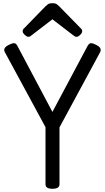

<svg xmlns="http://www.w3.org/2000/svg" viewBox="-20 -1160 652 1194"><path d="M306 14Q263 14 263 -14V-369L10 -836Q3 -849 9 -860Q15 -871 35 -881Q54 -891 66.5 -891.5Q79 -892 88 -875L306 -464L525 -875Q535 -892 547 -891.5Q559 -891 578 -881Q598 -871 603.5 -860Q609 -849 603 -836L350 -368V-14Q350 14 306 14ZM156 -931Q147 -931 134 -943Q121 -955 121 -965Q121 -968 121.5 -972Q122 -976 127 -981L262 -1120Q269 -1127 278 -1133.5Q287 -1140 306 -1140Q325 -1140 333.5 -1133.5Q342 -1127 349 -1120L485 -981Q490 -976 490.5 -972Q491 -968 491 -965Q491 -955 478.5 -943Q466 -931 456 -931Q449 -931 444 -934.5Q439 -938 431 -944L306 -1040L181 -944Q174 -938 168.5 -934.5Q163 -931 156 -931Z"/></svg>

Font: Playwrite GB S
Style: Regular
Weight: 400
Designer: Veronika Burian, José Scaglione
Foundry: TypeTogether
Version: Version 1.000